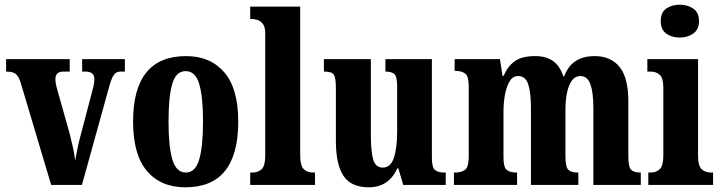

<svg xmlns="http://www.w3.org/2000/svg" viewBox="-20 -788 3074 818"><path d="M68 -436Q59 -464 46.5 -473.5Q34 -483 6 -483V-536H277V-483H251Q232 -483 224 -474.5Q216 -466 216 -452Q216 -439 218.5 -427.5Q221 -416 224 -406L277 -218Q285 -186 291.5 -156.5Q298 -127 300 -103Q304 -122 308.5 -147Q313 -172 320 -198L371 -392Q376 -411 379 -424Q382 -437 382 -453Q382 -466 373 -474.5Q364 -483 345 -483H330V-536H512V-483H492Q475 -483 464.5 -468Q454 -453 443 -411L329 0H198Z M770 10Q665 10 606 -59.5Q547 -129 547 -270Q547 -549 773 -549Q876 -549 935.5 -480Q995 -411 995 -270Q995 10 770 10ZM772 -53Q812 -53 828.5 -108Q845 -163 845 -270Q845 -377 828.5 -431Q812 -485 771 -485Q730 -485 714 -431Q698 -377 698 -270Q698 -163 714.5 -108Q731 -53 772 -53Z M1046 0V-53H1056Q1080 -53 1095 -67.5Q1110 -82 1110 -125V-646Q1110 -673 1100 -686Q1090 -699 1077 -703Q1064 -707 1056 -707H1046V-760H1259V-125Q1259 -82 1274 -67.5Q1289 -53 1313 -53H1322V0Z M1551 10Q1476 10 1443.5 -38.5Q1411 -87 1411 -188V-413Q1411 -456 1402.5 -469.5Q1394 -483 1363 -483H1360V-536H1560V-216Q1560 -142 1570 -108Q1580 -74 1611 -74Q1644 -74 1658 -115.5Q1672 -157 1672 -227V-419Q1672 -463 1659.5 -473Q1647 -483 1625 -483H1622V-536H1820V-116Q1820 -73 1834 -63Q1848 -53 1870 -53H1879V0H1698L1677 -71H1673Q1636 10 1551 10Z M1914 0V-53H1919Q1947 -53 1962 -65Q1977 -77 1977 -122V-420Q1977 -463 1962 -474.5Q1947 -486 1920 -486H1917V-536H2110L2121 -465H2126Q2142 -504 2172 -526.5Q2202 -549 2260 -549Q2306 -549 2335.5 -528.5Q2365 -508 2380 -463H2384Q2398 -504 2430.5 -526.5Q2463 -549 2514 -549Q2582 -549 2619.5 -503Q2657 -457 2657 -355V-124Q2657 -77 2668.5 -65Q2680 -53 2708 -53H2710V0H2508V-329Q2508 -393 2495.5 -428.5Q2483 -464 2453 -464Q2430 -464 2416 -444Q2402 -424 2395.5 -392Q2389 -360 2389 -321V-124Q2389 -77 2401 -65Q2413 -53 2440 -53H2444V0H2242V-329Q2242 -393 2230.5 -428.5Q2219 -464 2188 -464Q2165 -464 2151.5 -442Q2138 -420 2131.5 -385Q2125 -350 2125 -309V-119Q2125 -76 2138.5 -64.5Q2152 -53 2180 -53H2183V0Z M2876 -628Q2842 -628 2818.5 -645Q2795 -662 2795 -698Q2795 -735 2818.5 -751.5Q2842 -768 2876 -768Q2909 -768 2933.5 -751.5Q2958 -735 2958 -698Q2958 -662 2933.5 -645Q2909 -628 2876 -628ZM2742 0V-53H2752Q2776 -53 2791 -67.5Q2806 -82 2806 -125V-415Q2806 -455 2791 -469Q2776 -483 2752 -483H2738V-536H2954V-125Q2954 -82 2969 -67.5Q2984 -53 3009 -53H3018V0Z"/></svg>

Font: Noto Serif Myanmar ExtraCondensed ExtraBold
Style: Regular
Weight: 800
Width: 2
Designer: Ben Mitchell and the Monotype Design Team
Foundry: Monotype Imaging Inc.
Version: Version 2.106; ttfautohint (v1.8.4.7-5d5b)